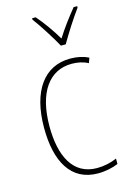

<svg xmlns="http://www.w3.org/2000/svg" viewBox="-118 -821 598 889"><g transform="rotate(-15 180.5 -376.5)"><path d="M225 -606H248C274 -651 314 -714 345 -756V-763H328C293 -720 263 -680 236 -637C211 -680 176 -729 146 -763H129V-756C155 -722 199 -653 225 -606ZM239 10C274 10 311 2 336 -9V-35C307 -22 273 -15 241 -15C125 -15 77 -117 77 -258C77 -422 144 -512 251 -512C278 -512 305 -507 329 -494L338 -518C312 -531 284 -537 250 -537C126 -537 51 -435 51 -258C51 -97 109 10 239 10Z"/></g></svg>

Font: Noto Sans Thai Looped Condensed Thin
Style: Regular
Weight: 100
Width: 3
Designer: Sasikarn Vongin, Ben Mitchell
Foundry: The Fontpad Ltd
Version: Version 1.001